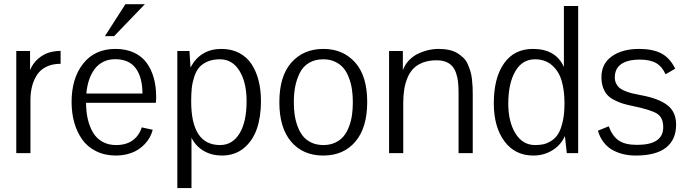

<svg xmlns="http://www.w3.org/2000/svg" viewBox="-20 -749 3365 939"><path d="M127 -499.5V-405.8Q140.6 -439.5 166.5 -461.7Q192.4 -483.9 219.5 -491.9Q246.6 -500 276.4 -500V-437Q235.8 -437 206.3 -422.4Q176.8 -407.7 160.4 -381.8Q144 -356 136.5 -325.7Q128.9 -295.4 128.9 -259.8V0H59.6V-499.5Z M330.1 0ZM593.3 -728.5H688.5L538.1 -572.3H493.2ZM544.9 -509.8Q595.7 -509.8 634.5 -491.9Q673.3 -474.1 696.8 -442.1Q720.2 -410.2 731.9 -368.2Q743.7 -326.2 743.7 -275.4Q743.7 -258.8 742.2 -246.1H400.9Q400.9 -203.6 409.2 -167.2Q417.5 -130.9 434.3 -101.8Q451.2 -72.8 480.2 -56.2Q509.3 -39.6 547.4 -39.6Q596.7 -39.6 628.4 -62.3Q660.2 -85 673.3 -126L727.1 -114.3Q715.8 -72.8 687.5 -43.7Q659.2 -14.6 624 -1.7Q588.9 11.2 549.3 11.7H547.4Q492.2 11.7 449.5 -9.8Q406.7 -31.2 381.1 -68.1Q355.5 -105 342.8 -151.1Q330.1 -197.3 330.1 -250Q330.1 -366.7 387 -438.2Q443.8 -509.8 544.9 -509.8ZM676.8 -291.5Q676.3 -371.6 643.6 -415.5Q610.8 -459.5 543 -459.5Q510.3 -459.5 484.4 -446.3Q458.5 -433.1 441.7 -409.7Q424.8 -386.2 415 -356.4Q405.3 -326.7 402.3 -291.5Z M1186 -254.4Q1186 -152.8 1151.4 -96.2Q1116.7 -39.6 1056.2 -39.6Q915 -39.6 915 -253.4Q915 -289.1 917.7 -316.2Q920.4 -343.3 929.2 -371.3Q938 -399.4 952.9 -417.7Q967.8 -436 993.9 -447.5Q1020 -459 1055.7 -459Q1116.2 -459 1151.1 -402.6Q1186 -346.2 1186 -254.4ZM906.7 -499.5H847.2V170.9H916.5V-10.3V-75.2Q938 -33.2 976.8 -10.7Q1015.6 11.7 1066.4 11.7Q1129.4 11.2 1172.9 -24.9Q1216.3 -61 1236.3 -119.4Q1256.3 -177.7 1256.3 -253.9Q1256.3 -308.6 1244.9 -354.2Q1233.4 -399.9 1210.4 -435.1Q1187.5 -470.2 1149.7 -490Q1111.8 -509.8 1063 -509.8Q960 -509.8 911.6 -418.9Z M1561.5 -509.8Q1657.7 -509.8 1716.8 -443.6Q1775.9 -377.4 1775.9 -250.5Q1775.9 -124.5 1718 -56.4Q1660.2 11.7 1561 11.7Q1461.9 11.7 1404.1 -55.9Q1346.2 -123.5 1346.2 -249Q1346.2 -377 1405.3 -443.4Q1464.4 -509.8 1561.5 -509.8ZM1561 -459Q1520 -459 1490.7 -441.2Q1461.4 -423.3 1446 -392.1Q1430.7 -360.8 1423.8 -326.2Q1417 -291.5 1417 -250.5Q1417 -217.8 1420.9 -189Q1424.8 -160.2 1435.1 -132.1Q1445.3 -104 1461.2 -84Q1477.1 -64 1502.7 -51.8Q1528.3 -39.6 1561.5 -39.6Q1594.2 -39.6 1619.9 -51.8Q1645.5 -64 1661.4 -83.7Q1677.2 -103.5 1687.5 -131.3Q1697.8 -159.2 1701.7 -188Q1705.6 -216.8 1705.6 -249.5Q1705.6 -281.7 1701.4 -310.5Q1697.3 -339.4 1687 -367.2Q1676.8 -395 1660.9 -414.8Q1645 -434.6 1619.4 -446.8Q1593.8 -459 1561 -459Z M1882.8 0V-499.5H1950.2Q1950.2 -493.7 1950.2 -483.9Q1950.2 -474.1 1950.2 -453.4Q1950.2 -432.6 1950.2 -418.9V-405.3Q1959.5 -432.1 1979 -452.9Q1998.5 -473.6 2023.2 -485.6Q2047.9 -497.6 2073.7 -503.7Q2099.6 -509.8 2125 -509.8Q2153.8 -509.8 2177.5 -504.4Q2201.2 -499 2217.8 -488.5Q2234.4 -478 2247.1 -465.6Q2259.8 -453.1 2267.6 -435.1Q2275.4 -417 2280.5 -400.6Q2285.6 -384.3 2288.1 -362.3Q2290.5 -340.3 2291.3 -323.7Q2292 -307.1 2292 -285.2V0H2222.7V-294.4Q2222.7 -325.7 2220 -349.1Q2217.3 -372.6 2210 -393.1Q2202.6 -413.6 2190.7 -426.5Q2178.7 -439.5 2159.9 -446.8Q2141.1 -454.1 2115.2 -454.1Q2077.6 -454.1 2049.1 -443.4Q2020.5 -432.6 2002.2 -414.1Q1983.9 -395.5 1972.7 -368.2Q1961.4 -340.8 1956.8 -310.8Q1952.1 -280.8 1952.1 -243.7V0Z M2395 -244.1Q2395 -367.7 2444.8 -438.7Q2494.6 -509.8 2586.4 -509.8Q2698.2 -509.8 2737.8 -421.4V-719.7H2807.6V0H2752L2742.7 -84Q2723.6 -40 2681.9 -14.2Q2640.1 11.7 2588.4 11.7Q2498.5 11.7 2446.8 -58.3Q2395 -128.4 2395 -244.1ZM2597.2 -39.6Q2619.1 -39.6 2636.7 -43.2Q2654.3 -46.9 2674.8 -59.3Q2695.3 -71.8 2709 -93Q2722.7 -114.3 2731.7 -152.8Q2740.7 -191.4 2740.7 -243.7Q2740.7 -307.1 2726.8 -354Q2712.9 -400.9 2679.7 -429.9Q2646.5 -459 2596.2 -459Q2534.2 -459 2500 -400.1Q2465.8 -341.3 2465.8 -242.2Q2465.8 -153.3 2501 -96.4Q2536.1 -39.6 2597.2 -39.6Z M3282.2 -413.1Q3234.9 -386.2 3234.9 -385.7Q3218.3 -423.8 3188.5 -440.7Q3158.7 -457.5 3109.9 -457.5Q3049.3 -457.5 3018.1 -435.5Q2986.8 -413.6 2986.8 -370.6Q2986.8 -353.5 2993.4 -340.3Q3000 -327.1 3010.5 -318.6Q3021 -310.1 3039.1 -303Q3057.1 -295.9 3074 -292Q3090.8 -288.1 3116.2 -283.2Q3201.2 -267.6 3243.9 -234.6Q3286.6 -201.7 3286.6 -139.6Q3286.6 -65.9 3237.3 -27.1Q3188 11.7 3088.9 11.7Q3059.1 11.7 3031.5 5.6Q3003.9 -0.5 2978.3 -13.9Q2952.6 -27.3 2933.1 -52Q2913.6 -76.7 2904.3 -109.9L2957 -131.3Q2974.6 -83.5 3005.9 -62Q3037.1 -40.5 3095.2 -40.5Q3223.6 -40.5 3223.6 -126.5Q3223.6 -173.3 3194.3 -192.6Q3165 -211.9 3070.8 -231.4Q3042.5 -237.3 3023.2 -243.4Q3003.9 -249.5 2983.2 -260.3Q2962.4 -271 2950 -284.9Q2937.5 -298.8 2929.4 -320.8Q2921.4 -342.8 2921.4 -371.6Q2921.4 -437.5 2972.4 -473.6Q3023.4 -509.8 3106 -509.8Q3172.4 -509.8 3214.4 -487.8Q3256.3 -465.8 3282.2 -413.1Z"/></svg>

Font: Pontano Sans
Style: Regular
Weight: 400
Foundry: vernon adams
Version: 1.0